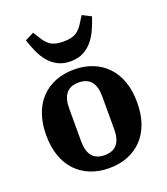

<svg xmlns="http://www.w3.org/2000/svg" viewBox="-145 -891 872 1004"><g transform="rotate(-20 291.0 -389.0)"><path d="M291 -60Q383 -60 383 -170V-354Q383 -464 291 -464Q199 -464 199 -354V-170Q199 -60 291 -60ZM291 12Q234 12 187.5 -6.5Q141 -25 107.5 -60Q74 -95 56 -146Q38 -197 38 -262Q38 -327 56 -378Q74 -429 107.5 -464Q141 -499 187.5 -517.5Q234 -536 291 -536Q348 -536 394.5 -517.5Q441 -499 474.5 -464Q508 -429 526 -378Q544 -327 544 -262Q544 -197 526 -146Q508 -95 474.5 -60Q441 -25 394.5 -6.5Q348 12 291 12ZM292 -582Q250 -582 220 -598Q190 -614 169 -640Q148 -666 133.5 -698.5Q119 -731 108 -765L157 -790L177 -758Q197 -723 221.5 -707.5Q246 -692 292 -692Q338 -692 362.5 -707.5Q387 -723 407 -758L427 -790L476 -765Q465 -731 450.5 -698.5Q436 -666 415 -640Q394 -614 364 -598Q334 -582 292 -582Z"/></g></svg>

Font: IBM Plex Serif
Style: Bold
Weight: 700
Designer: Mike Abbink, Paul van der Laan, Pieter van Rosmalen
Foundry: Bold Monday
Version: Version 2.008